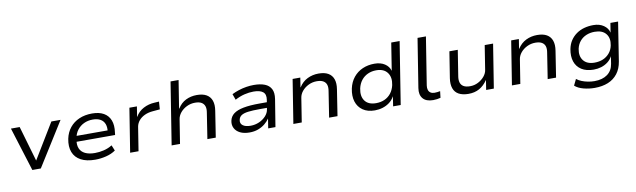

<svg xmlns="http://www.w3.org/2000/svg" viewBox="-47 -1330 7100 2142"><g transform="rotate(-10 3502.5 -258.5)"><path d="M219 0 64 -496H163L280 -94H278L522 -496H626L315 0Z M932 9Q833 9 769.5 -25Q706 -59 681.5 -122.5Q657 -186 674 -273Q689 -345 731 -397Q773 -449 837.5 -477Q902 -505 984 -505Q1063 -505 1115 -475.5Q1167 -446 1189 -389.5Q1211 -333 1199 -251L1196 -224H737L747 -289H1146L1120 -266Q1129 -323 1114.5 -361Q1100 -399 1065.5 -418Q1031 -437 979 -437Q925 -437 880 -416Q835 -395 804.5 -355.5Q774 -316 765 -261L763 -249Q752 -189 769.5 -148Q787 -107 830.5 -86Q874 -65 941 -65Q990 -65 1041 -77Q1092 -89 1137 -117L1163 -54Q1118 -22 1055.5 -6.5Q993 9 932 9Z M1327 0 1406 -496H1491L1473 -381H1475Q1507 -438 1565.5 -469Q1624 -500 1694 -503L1743 -506L1737 -419L1657 -412Q1605 -408 1564 -389Q1523 -370 1497.5 -339.5Q1472 -309 1465 -271L1422 0Z M1797 0 1909 -705H2000L1950 -390H1953Q1989 -449 2045.5 -477Q2102 -505 2170 -505Q2238 -505 2279.5 -481Q2321 -457 2337.5 -410.5Q2354 -364 2343 -296L2297 0H2202L2247 -290Q2255 -334 2245.5 -363Q2236 -392 2209.5 -408Q2183 -424 2136 -424Q2086 -424 2042 -402.5Q1998 -381 1969.5 -346.5Q1941 -312 1935 -271L1892 0Z M2680 9Q2616 9 2573 -12.5Q2530 -34 2511 -71Q2492 -108 2501 -154Q2511 -203 2550 -232.5Q2589 -262 2661.5 -276Q2734 -290 2846 -290H2944L2935 -228H2836Q2754 -228 2703 -221.5Q2652 -215 2626 -197.5Q2600 -180 2594 -147Q2586 -108 2616 -85.5Q2646 -63 2704 -63Q2755 -63 2800.5 -83Q2846 -103 2877 -137Q2908 -171 2914 -211L2931 -316Q2941 -378 2907 -405.5Q2873 -433 2800 -433Q2750 -433 2696.5 -420Q2643 -407 2589 -378L2565 -445Q2603 -464 2645 -477.5Q2687 -491 2730.5 -498Q2774 -505 2816 -505Q2889 -505 2939 -485.5Q2989 -466 3011.5 -423Q3034 -380 3023 -309L2973 0H2891L2908 -109Q2887 -77 2853.5 -50Q2820 -23 2776.5 -7Q2733 9 2680 9Z M3176 0 3255 -496H3342L3325 -388H3327Q3365 -448 3423 -476.5Q3481 -505 3549 -505Q3617 -505 3658.5 -481Q3700 -457 3716.5 -410.5Q3733 -364 3722 -296L3676 0H3581L3626 -290Q3634 -334 3625 -363Q3616 -392 3589 -408Q3562 -424 3515 -424Q3465 -424 3421 -402.5Q3377 -381 3348.5 -346.5Q3320 -312 3314 -271L3271 0Z M4099 9Q4017 9 3963.5 -28Q3910 -65 3890 -129Q3870 -193 3887 -276Q3903 -349 3945 -400.5Q3987 -452 4048 -478.5Q4109 -505 4182 -505Q4252 -505 4298.5 -474.5Q4345 -444 4359 -395H4360L4409 -705H4504L4392 0H4306L4323 -110H4322Q4300 -69 4265 -43Q4230 -17 4187.5 -4Q4145 9 4099 9ZM4126 -68Q4180 -68 4223 -87.5Q4266 -107 4295.5 -144.5Q4325 -182 4337 -235Q4355 -321 4315.5 -375Q4276 -429 4190 -429Q4137 -429 4093.5 -409Q4050 -389 4020.5 -351.5Q3991 -314 3979 -261Q3961 -174 4000 -121Q4039 -68 4126 -68Z M4759 9Q4680 9 4643.5 -34Q4607 -77 4619 -152L4707 -705H4802L4716 -164Q4712 -136 4718.5 -114.5Q4725 -93 4743 -81Q4761 -69 4788 -69Q4803 -69 4820 -71Q4837 -73 4852 -76L4843 -2Q4822 3 4802.5 6Q4783 9 4759 9Z M5160 9Q5093 9 5050 -14.5Q5007 -38 4990.5 -85Q4974 -132 4984 -199L5031 -496H5126L5080 -205Q5073 -164 5082 -134Q5091 -104 5118 -88Q5145 -72 5192 -72Q5241 -72 5283.5 -94Q5326 -116 5354.5 -150.5Q5383 -185 5388 -224L5431 -496H5526L5447 0H5360L5377 -109H5376Q5336 -50 5283 -20.5Q5230 9 5160 9Z M5652 0 5731 -496H5818L5801 -388H5803Q5841 -448 5899 -476.5Q5957 -505 6025 -505Q6093 -505 6134.5 -481Q6176 -457 6192.5 -410.5Q6209 -364 6198 -296L6152 0H6057L6102 -290Q6110 -334 6101 -363Q6092 -392 6065 -408Q6038 -424 5991 -424Q5941 -424 5897 -402.5Q5853 -381 5824.5 -346.5Q5796 -312 5790 -271L5747 0Z M6558 188Q6494 188 6432.5 172Q6371 156 6334 123L6368 53Q6393 73 6426 86Q6459 99 6495.5 106Q6532 113 6568 113Q6659 113 6715 72Q6771 31 6783 -45L6796 -129Q6776 -91 6742.5 -65.5Q6709 -40 6668 -27.5Q6627 -15 6582 -15Q6499 -15 6445 -49.5Q6391 -84 6370.5 -145Q6350 -206 6365 -286Q6376 -341 6403 -381.5Q6430 -422 6469.5 -450Q6509 -478 6558 -491.5Q6607 -505 6663 -505Q6732 -505 6779 -472.5Q6826 -440 6838 -389L6855 -496H6942L6873 -55Q6860 25 6818 79.5Q6776 134 6710 161Q6644 188 6558 188ZM6605 -90Q6658 -90 6701 -108Q6744 -126 6774.5 -162Q6805 -198 6815 -248Q6831 -330 6790.5 -379.5Q6750 -429 6664 -429Q6612 -429 6569 -411Q6526 -393 6496.5 -358Q6467 -323 6456 -273Q6440 -191 6480 -140.5Q6520 -90 6605 -90Z"/></g></svg>

Font: Nunito Sans 7pt SemiExpanded
Style: Italic
Weight: 400
Width: 6
Italic angle: -9°
Designer: Vernon Adams
Foundry: Vernon Adams
Version: Version 3.101;gftools[0.9.27]